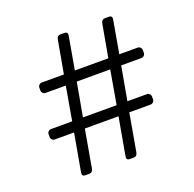

<svg xmlns="http://www.w3.org/2000/svg" viewBox="-124 -827 964 954"><g transform="rotate(-20 358.5 -350.0)"><path d="M630 -507Q638 -507 644 -501Q650 -495 650 -487V-472Q650 -464 644 -458Q638 -452 630 -452H523L491 -274H594Q602 -274 608 -268Q614 -262 614 -254V-239Q614 -231 608 -225Q602 -219 594 -219H481L446 -20Q442 0 426 0H404Q388 0 388 -13Q388 -16 390 -28L424 -219H246L211 -20Q207 0 191 0H169Q153 0 153 -13Q153 -16 155 -28L189 -219H87Q79 -219 73 -225Q67 -231 67 -239V-254Q67 -262 73 -268Q79 -274 87 -274H199L230 -452H123Q115 -452 109 -458Q103 -464 103 -472V-487Q103 -495 109 -501Q115 -507 123 -507H240L271 -680Q275 -700 291 -700H313Q329 -700 329 -687Q329 -684 327 -672L298 -507H475L506 -680Q510 -700 526 -700H548Q564 -700 564 -687Q564 -684 562 -672L533 -507ZM434 -274 465 -452H288L256 -274Z"/></g></svg>

Font: Solway Light
Style: Regular
Weight: 300
Designer: Mariya V. Pigoulevskaya
Foundry: The Northern Block Ltd.
Version: Version 1.000;hotconv 1.0.109;makeotfexe 2.5.65596